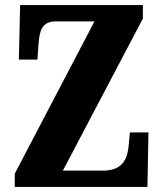

<svg xmlns="http://www.w3.org/2000/svg" viewBox="-20 -734 641 754"><path d="M38 0H559L563 -214H490L486 -169C482 -117 467 -64 385 -64H227L541 -661V-714H59L54 -500H127L131 -557C135 -614 144 -650 200 -650H351L38 -52Z"/></svg>

Font: Noto Serif Devanagari ExtraCondensed Black
Style: Regular
Weight: 900
Width: 2
Designer: Universal Thirst, Indian Type Foundry and the Monotype Design Team
Foundry: Monotype Imaging Inc.
Version: Version 2.004